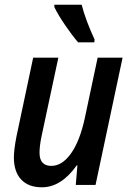

<svg xmlns="http://www.w3.org/2000/svg" viewBox="-20 -786 552 816"><path d="M39 -117Q39 -149 50 -206L121 -541H228L157 -209Q148 -167 148 -137Q148 -81 198 -81Q244 -81 281.5 -133.5Q319 -186 340 -282L395 -541H501L386 0H302L309 -83H306Q240 10 158 10Q101 10 70 -23Q39 -56 39 -117ZM211 -756V-766H327Q344 -700 382 -618L381 -606H312Q286 -636 255.5 -681Q225 -726 211 -756Z"/></svg>

Font: Noto Sans UI NarrowMedium
Style: Italic
Weight: 500
Width: 4
Italic angle: -12°
Designer: Monotype Design Team
Foundry: Monotype Imaging Inc.
Version: Version 1.001